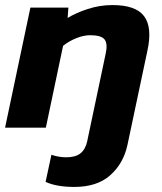

<svg xmlns="http://www.w3.org/2000/svg" viewBox="-25 -504 641 758"><path d="M269 234Q198 234 155 214L178 107Q192 112 207.5 114.5Q223 117 236 117Q273 117 292.5 101.5Q312 86 319 55L392 -291Q401 -331 388 -348Q375 -365 331 -365Q305 -365 275.5 -353Q246 -341 224 -323L156 0H-5L95 -474H245L242 -433Q274 -453 321.5 -468.5Q369 -484 419 -484Q511 -484 544 -440Q577 -396 557 -304L478 69Q462 142 410 188Q358 234 269 234Z"/></svg>

Font: Kanit SemiBold
Style: Italic
Weight: 600
Italic angle: -12°
Designer: Katatrad Team
Foundry: CadsonDemak
Version: Version 2.000; ttfautohint (v1.8.3)